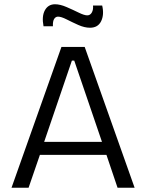

<svg xmlns="http://www.w3.org/2000/svg" viewBox="-20 -880 685 900"><path d="M34 0 268 -660H377L611 0H531L479 -154H167L114 0ZM317 -596 187 -215H458L328 -596ZM402 -750Q376 -750 347 -763Q318 -776 292.5 -789Q267 -802 252 -802Q241 -802 234 -791.5Q227 -781 228 -757H184Q175 -804 190.5 -832Q206 -860 238 -860Q262 -860 292 -847Q322 -834 348.5 -821Q375 -808 389 -808Q403 -808 410.5 -821.5Q418 -835 416 -854H459Q469 -811 454 -780.5Q439 -750 402 -750Z"/></svg>

Font: Bricolage Grotesque 10pt Light
Style: Regular
Weight: 300
Designer: Mathieu Triay
Foundry: Atelier Triay
Version: Version 1.000; ttfautohint (v1.8.4.7-5d5b);gftools[0.9.32]